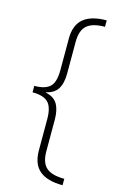

<svg xmlns="http://www.w3.org/2000/svg" viewBox="-131 -769 610 981"><g transform="rotate(15 173.5 -278.0)"><path d="M306 158Q225 158 184 124Q143 90 143 17V-148Q143 -211 118 -236Q93 -261 35 -261V-295Q92 -295 117.5 -319Q143 -343 143 -407V-574Q143 -646 184 -680Q225 -714 306 -714V-680Q241 -680 211 -654Q181 -628 181 -567V-401Q181 -348 162.5 -318Q144 -288 101 -279V-277Q145 -268 163 -237.5Q181 -207 181 -155V12Q181 72 210.5 98Q240 124 306 124Z"/></g></svg>

Font: Noto Sans Khmer UI SemiCondensed ExtraLight
Style: Regular
Weight: 200
Width: 4
Designer: Danh Hong and the Monotype Design Team
Foundry: Monotype Imaging Inc.
Version: Version 2.002; ttfautohint (v1.8.4.7-5d5b)